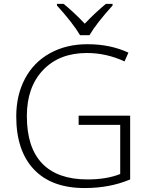

<svg xmlns="http://www.w3.org/2000/svg" viewBox="-20 -951 763 981"><path d="M555.2 -922.9Q472.2 -831.1 437 -771H389.2Q352.1 -833.5 271 -922.9V-931.2H305.2Q360.8 -885.3 413.1 -830.1Q465.8 -885.7 521 -931.2H555.2ZM381.8 -359.9H645V-34.2Q541.5 9.8 412.1 9.8Q243.2 9.8 153.1 -85.7Q63 -181.2 63 -356Q63 -464.8 107.7 -549.1Q152.3 -633.3 235.6 -679.2Q318.8 -725.1 426.8 -725.1Q543.5 -725.1 636.2 -682.1L616.2 -637.2Q523.4 -680.2 423.8 -680.2Q282.7 -680.2 200 -593Q117.2 -505.9 117.2 -357.9Q117.2 -196.8 195.8 -115.5Q274.4 -34.2 426.8 -34.2Q525.4 -34.2 594.2 -62V-313H381.8Z"/></svg>

Font: Zoram GWebM Light
Style: Regular
Weight: 300
Foundry: Ascender Corporation
Version: Version 1.000